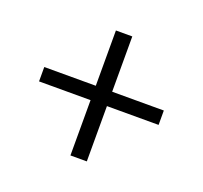

<svg xmlns="http://www.w3.org/2000/svg" viewBox="-87 -634 687 650"><g transform="rotate(20 256.5 -309.0)"><path d="M226.6 -84V-283.2H41V-335H226.6V-534.2H285.6V-335H471.7V-283.2H285.6V-84Z"/></g></svg>

Font: Elstob 8pt Medium
Style: Regular
Weight: 500
Designer: Peter S. Baker
Version: Version 1.015